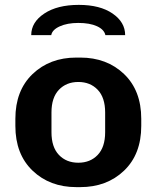

<svg xmlns="http://www.w3.org/2000/svg" viewBox="-20 -757 642 787"><path d="M303 -737Q390 -737 441.5 -701.5Q493 -666 493 -613H412Q407 -636 377.5 -649.5Q348 -663 301 -663Q256 -663 225 -649Q194 -635 190 -613H108Q108 -666 161.5 -701.5Q215 -737 303 -737ZM293 10Q184 10 113.5 -57.5Q43 -125 43 -241V-270Q43 -386 113.5 -453.5Q184 -521 293 -521H309Q418 -521 488.5 -453.5Q559 -386 559 -270V-241Q559 -125 488.5 -57.5Q418 10 309 10ZM411 -215V-296Q411 -357 380.5 -389Q350 -421 301 -421Q252 -421 221.5 -389Q191 -357 191 -296V-215Q191 -154 221.5 -122Q252 -90 301 -90Q350 -90 380.5 -122Q411 -154 411 -215Z"/></svg>

Font: Chivo
Style: Bold
Weight: 700
Designer: Hector Gatti
Foundry: Omnibus-Type
Version: Version 1.007;PS 001.007;hotconv 1.0.88;makeotf.lib2.5.64775